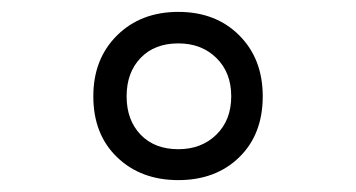

<svg xmlns="http://www.w3.org/2000/svg" viewBox="-20 -721 599 323"><path d="M280 -418Q217 -418 177 -456.5Q137 -495 137 -559Q137 -622 177 -661.5Q217 -701 280 -701Q343 -701 382.5 -661.5Q422 -622 422 -559Q422 -495 382.5 -456.5Q343 -418 280 -418ZM280 -470Q319 -470 344 -494.5Q369 -519 369 -559Q369 -599 344 -623.5Q319 -648 280 -648Q240 -648 216.5 -623.5Q193 -599 193 -559Q193 -519 216.5 -494.5Q240 -470 280 -470Z"/></svg>

Font: Cairo Medium
Style: Regular
Weight: 500
Designer: Mohamed Gaber, Accademia di Belle Arti di Urbino
Foundry: Kief Type Foundry, Accademia di Belle Arti di Urbino
Version: Version 3.117